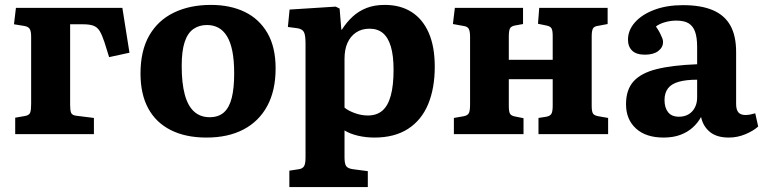

<svg xmlns="http://www.w3.org/2000/svg" viewBox="-20 -547 3113 783"><path d="M42 0V-67L82 -74Q99 -77 103 -87.5Q107 -98 107 -122V-398Q107 -419 101.5 -428.5Q96 -438 80 -441L37 -448L45 -515H479L508 -332L425 -314L406 -375Q396 -405 386.5 -420.5Q377 -436 361.5 -442Q346 -448 318 -448H266V-118Q266 -97 270 -87Q274 -77 291 -75L363 -66V0Z M822 14Q737 14 676.5 -16.5Q616 -47 584.5 -105Q553 -163 553 -247Q553 -340 588.5 -402Q624 -464 689 -495.5Q754 -527 840 -527Q919 -527 978 -498.5Q1037 -470 1070.5 -412.5Q1104 -355 1104 -268Q1104 -178 1070 -115Q1036 -52 973 -19Q910 14 822 14ZM835 -69Q871 -69 893 -88.5Q915 -108 925 -147.5Q935 -187 935 -247Q935 -301 927.5 -338.5Q920 -376 905.5 -399.5Q891 -423 870.5 -434Q850 -445 824 -445Q792 -445 768.5 -428.5Q745 -412 733 -375.5Q721 -339 721 -278Q721 -208 733.5 -161.5Q746 -115 771.5 -92Q797 -69 835 -69Z M1160 216V149L1199 143Q1213 141 1219.5 131.5Q1226 122 1226 95V-369Q1226 -405 1219 -417Q1212 -429 1192 -432L1154 -437L1161 -508L1349 -520L1365 -512L1372 -426H1374Q1394 -457 1418.5 -479.5Q1443 -502 1475 -514.5Q1507 -527 1549 -527Q1613 -527 1658.5 -498Q1704 -469 1728.5 -413Q1753 -357 1753 -275Q1753 -187 1726 -122Q1699 -57 1644 -21.5Q1589 14 1507 14Q1472 14 1440 6.5Q1408 -1 1385 -15V95Q1385 120 1391.5 130Q1398 140 1419 143L1480 151V216ZM1480 -76Q1516 -76 1539 -95.5Q1562 -115 1573.5 -156.5Q1585 -198 1585 -262Q1585 -320 1574 -357Q1563 -394 1541.5 -412Q1520 -430 1487 -430Q1455 -430 1432 -414.5Q1409 -399 1397 -372Q1385 -345 1385 -307V-108Q1401 -95 1427.5 -85.5Q1454 -76 1480 -76Z M1831 0V-66L1871 -73Q1887 -76 1892 -85.5Q1897 -95 1897 -121V-396Q1897 -420 1891.5 -429.5Q1886 -439 1871 -441L1827 -449L1835 -515H2113V-449L2080 -443Q2064 -440 2059.5 -430.5Q2055 -421 2055 -398V-303H2234V-400Q2234 -423 2229 -431.5Q2224 -440 2208 -443L2174 -450L2179 -515H2458V-449L2421 -442Q2403 -440 2398 -430.5Q2393 -421 2393 -398V-115Q2393 -93 2398 -84.5Q2403 -76 2420 -73L2460 -66V0H2176V-66L2208 -71Q2224 -74 2229 -83.5Q2234 -93 2234 -116V-224H2055V-115Q2055 -93 2059.5 -84Q2064 -75 2080 -72L2115 -65V0Z M2686 14Q2614 14 2573.5 -23Q2533 -60 2533 -122Q2533 -181 2563.5 -215Q2594 -249 2657.5 -265Q2721 -281 2823 -285V-356Q2823 -393 2815 -416.5Q2807 -440 2789 -451.5Q2771 -463 2738 -463Q2715 -463 2692 -456.5Q2669 -450 2655 -439Q2666 -423 2672 -411Q2678 -399 2681 -391Q2684 -383 2684 -376Q2684 -354 2664.5 -339Q2645 -324 2610 -324Q2575 -324 2558 -340.5Q2541 -357 2541 -385Q2541 -424 2569.5 -456Q2598 -488 2648.5 -507Q2699 -526 2765 -526Q2839 -526 2887 -505.5Q2935 -485 2958.5 -443Q2982 -401 2982 -335V-123Q2982 -100 2991 -89Q3000 -78 3020 -78Q3030 -78 3040 -80Q3050 -82 3060 -85L3072 -31Q3052 -13 3019.5 0.5Q2987 14 2952 14Q2903 14 2875 -9Q2847 -32 2839 -70Q2826 -46 2805 -27Q2784 -8 2754.5 3Q2725 14 2686 14ZM2749 -71Q2771 -71 2787.5 -80.5Q2804 -90 2813.5 -108Q2823 -126 2823 -149V-222Q2778 -222 2748 -213.5Q2718 -205 2704 -186.5Q2690 -168 2690 -139Q2690 -108 2704.5 -89.5Q2719 -71 2749 -71Z"/></svg>

Font: Literata 18pt
Style: Bold
Weight: 700
Designer: Latin by Veronika Burian and Jose Scaglione. Greek by Irene Vlachou. Cyrillic by Vera Evstafieva.
Foundry: TypeTogether
Version: Version 3.103;gftools[0.9.29]